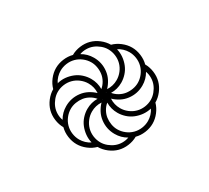

<svg xmlns="http://www.w3.org/2000/svg" viewBox="-83 -646 666 613"><g transform="rotate(30 250.0 -340.0)"><path d="M264 -359Q276 -361 287 -367.5Q298 -374 305.5 -383.5Q313 -393 317.5 -405Q322 -417 322 -429Q322 -443 316.5 -456.5Q311 -470 301 -480Q291 -490 277.5 -495.5Q264 -501 250 -501Q240 -501 229.5 -498Q219 -495 211 -489Q225 -485 237 -476.5Q249 -468 258 -456.5Q267 -445 271.5 -431Q276 -417 276 -403Q276 -391 273 -380Q270 -369 264 -359ZM98 -277Q86 -289 79 -306Q72 -323 72 -340Q72 -357 79 -374Q86 -391 98 -403H99V-404H100V-405H101V-406H102V-407H103V-408H104V-409H105V-410H107V-411H108V-412H109L110 -413H111V-414H112L114 -416H115L116 -417H117Q127 -423 138 -426Q149 -429 161 -429Q176 -429 189.5 -424.5Q203 -420 215 -411Q227 -402 235 -389.5Q243 -377 247 -363V-361H248V-357L249 -356V-352H250V-340L247 -343H246V-344H245V-345H244V-346H243V-347H242L241 -348H240V-349H239L238 -350H237V-351H236V-352H235L234 -353H233L232 -354H231Q229 -366 222.5 -377Q216 -388 206.5 -395.5Q197 -403 185 -407.5Q173 -412 161 -412Q147 -412 133.5 -406.5Q120 -401 110 -391Q100 -381 94.5 -367.5Q89 -354 89 -340Q89 -330 92 -319.5Q95 -309 101 -301V-298H100V-293H99V-287H98ZM250 -179Q260 -179 270.5 -182Q281 -185 289 -191Q275 -195 263 -203.5Q251 -212 242 -223.5Q233 -235 228.5 -249Q224 -263 224 -277Q224 -289 227 -300Q230 -311 236 -321Q224 -319 213 -312.5Q202 -306 194.5 -296.5Q187 -287 182.5 -275Q178 -263 178 -251Q178 -237 183.5 -223.5Q189 -210 199 -200Q209 -190 222.5 -184.5Q236 -179 250 -179ZM339 -268Q353 -268 366.5 -273.5Q380 -279 390 -289Q400 -299 405.5 -312.5Q411 -326 411 -340Q411 -350 408 -360.5Q405 -371 399 -379Q395 -365 386.5 -353Q378 -341 366.5 -332Q355 -323 341 -318.5Q327 -314 313 -314Q301 -314 290 -317Q279 -320 269 -326Q271 -314 277.5 -303Q284 -292 293.5 -284.5Q303 -277 315 -272.5Q327 -268 339 -268ZM313 -331Q327 -331 340.5 -336.5Q354 -342 364 -352Q374 -362 379.5 -375.5Q385 -389 385 -403Q385 -415 380.5 -427Q376 -439 368.5 -448.5Q361 -458 350 -464.5Q339 -471 327 -473Q333 -463 336 -452Q339 -441 339 -429Q339 -414 334.5 -400.5Q330 -387 321 -375Q312 -363 299.5 -355Q287 -347 273 -343Q282 -337 292 -334Q302 -331 313 -331ZM173 -207Q167 -217 164 -228Q161 -239 161 -251Q161 -266 165.5 -279.5Q170 -293 179 -305Q188 -317 200.5 -325Q213 -333 227 -337Q218 -343 208 -346Q198 -349 187 -349Q173 -349 159.5 -343.5Q146 -338 136 -328Q126 -318 120.5 -304.5Q115 -291 115 -277Q115 -265 119.5 -253Q124 -241 131.5 -231.5Q139 -222 150 -215.5Q161 -209 173 -207ZM250 -162Q233 -162 216 -169Q199 -176 187 -188Q170 -188 153 -195Q136 -202 124 -214Q112 -226 105 -243Q98 -260 98 -277V-289H99V-293H100V-297L101 -298V-300Q105 -315 113.5 -327Q122 -339 133.5 -348Q145 -357 159 -361.5Q173 -366 187 -366Q199 -366 210 -363Q221 -360 231 -354H233V-353H234L235 -352H236V-351H237L239 -349H240V-348H241L242 -347H243V-346H244V-345H245V-344H246V-343H247L250 -340V-328L251 -327V-324L252 -323V-319H253V-317Q247 -308 244 -298Q241 -288 241 -277Q241 -263 246.5 -249.5Q252 -236 262 -226Q272 -216 285.5 -210.5Q299 -205 313 -205Q325 -205 337 -209.5Q349 -214 358.5 -221.5Q368 -229 374.5 -240Q381 -251 383 -263H384L385 -264H386V-265H387L388 -266H389V-267H390L391 -268H392V-269H393V-270H395V-271H396V-272H397V-273H398V-274H399V-275H400V-276H401V-277H402Q402 -260 395 -243Q388 -226 376 -214Q364 -202 347 -195Q330 -188 313 -188Q301 -176 284 -169Q267 -162 250 -162ZM339 -251Q324 -251 310.5 -255.5Q297 -260 285 -269Q273 -278 265 -290.5Q257 -303 253 -317V-319H252V-323L251 -324V-328H250V-352L249 -353V-356L248 -357V-361H247V-363Q253 -372 256 -382Q259 -392 259 -403Q259 -417 253.5 -430.5Q248 -444 238 -454Q228 -464 214.5 -469.5Q201 -475 187 -475Q175 -475 163 -470.5Q151 -466 141.5 -458.5Q132 -451 125.5 -440Q119 -429 117 -417H116L115 -416H114V-415H113L112 -414H111V-413H110L109 -412H108V-411H107V-410H105V-409H104V-408H103V-407H102V-406H101L100 -405V-404H99V-403H98Q98 -420 105 -437Q112 -454 124 -466Q136 -478 153 -485Q170 -492 187 -492Q199 -504 216 -511Q233 -518 250 -518Q267 -518 284 -511Q301 -504 313 -492Q330 -492 347 -485Q364 -478 376 -466Q388 -454 395 -437Q402 -420 402 -403Q414 -391 421 -374Q428 -357 428 -340Q428 -323 421 -306Q414 -289 402 -277H401V-276H400V-275H399V-274H398V-273H397V-272H396V-271H395V-270H393V-269H392V-268H391L390 -267H389V-266H388L386 -264H385L384 -263H383Q373 -257 362 -254Q351 -251 339 -251Z"/></g></svg>

Font: Iosevka Thin
Style: Regular
Weight: 100
Monospace: yes
Designer: Belleve Invis
Foundry: Belleve Invis
Version: Version 32.5.0; ttfautohint (v1.8.4)